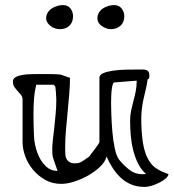

<svg xmlns="http://www.w3.org/2000/svg" viewBox="-20 -704 685 757"><path d="M400 -87Q395 -66 374.5 -46.5Q354 -27 327.5 -12Q301 3 272.5 12Q244 21 222 21Q186 21 158 5Q130 -11 110 -35Q90 -59 79.5 -88Q69 -117 69 -143V-310Q69 -322 63 -329.5Q57 -337 50 -344.5Q43 -352 37 -360.5Q31 -369 31 -383Q31 -394 42 -400Q53 -406 68 -408.5Q83 -411 100 -411.5Q117 -412 129 -412Q135 -412 147 -412Q159 -412 172.5 -412Q186 -412 199 -411.5Q212 -411 219 -410L256 -397Q256 -369 253 -333.5Q250 -298 246.5 -261.5Q243 -225 240 -190Q237 -155 237 -128V-117Q237 -106 237.5 -96Q238 -86 242 -78Q246 -70 254 -65Q262 -60 276 -60Q283 -60 288 -61Q293 -62 299 -65Q305 -68 313 -73.5Q321 -79 332 -87Q333 -89 339.5 -97.5Q346 -106 353.5 -115.5Q361 -125 366.5 -133.5Q372 -142 372 -143V-397Q372 -409 387 -415.5Q402 -422 426.5 -425.5Q451 -429 481.5 -429.5Q512 -430 543 -430Q554 -430 561.5 -425.5Q569 -421 569 -404Q569 -400 568 -396.5Q567 -393 562 -391Q559 -369 554.5 -350.5Q550 -332 546 -314Q542 -296 539.5 -277Q537 -258 537 -235Q537 -212 538.5 -188Q540 -164 543.5 -141Q547 -118 554.5 -97.5Q562 -77 574 -61Q583 -49 595 -41Q607 -33 618 -28Q629 -23 636.5 -20.5Q644 -18 644 -17Q644 -10 634 -1Q624 8 609.5 15.5Q595 23 579 28Q563 33 551 33Q521 33 498 23.5Q475 14 457 -2.5Q439 -19 425 -40.5Q411 -62 400 -87ZM418 -296Q418 -282 419 -251Q420 -220 423 -185Q426 -150 432.5 -119Q439 -88 450 -74Q467 -53 489.5 -35Q512 -17 541 -17Q543 -17 548.5 -17.5Q554 -18 556 -18Q537 -34 524.5 -59Q512 -84 505 -112.5Q498 -141 495.5 -171Q493 -201 493 -228Q493 -249 497 -268Q501 -287 506 -305.5Q511 -324 515 -343.5Q519 -363 519 -386L431 -379Q427 -379 424.5 -371Q422 -363 420.5 -351Q419 -339 418.5 -324Q418 -309 418 -296ZM123 -370Q116 -341 114 -312.5Q112 -284 112 -255Q112 -232 112.5 -210Q113 -188 114 -167Q114 -153 119 -130Q124 -107 134.5 -85Q145 -63 163 -46.5Q181 -30 207 -30Q200 -50 196 -61.5Q192 -73 189.5 -81Q187 -89 186.5 -97Q186 -105 186 -119Q186 -131 188.5 -152.5Q191 -174 194 -200.5Q197 -227 199.5 -255.5Q202 -284 202 -310Q202 -313 201.5 -321.5Q201 -330 200.5 -339Q200 -348 199 -355.5Q198 -363 198 -363L192 -370ZM162 -632Q162 -644 168 -654Q174 -664 184 -670.5Q194 -677 205.5 -680.5Q217 -684 228 -684Q248 -684 258 -670.5Q268 -657 268 -640Q268 -616 253.5 -602.5Q239 -589 216 -589Q207 -589 197.5 -592Q188 -595 180 -601Q172 -607 167 -615Q162 -623 162 -632ZM364 -632Q364 -644 370 -654Q376 -664 385.5 -670.5Q395 -677 407 -680.5Q419 -684 430 -684Q449 -684 459.5 -670.5Q470 -657 470 -640Q470 -616 455 -602.5Q440 -589 417 -589Q400 -589 382 -601Q364 -613 364 -632Z"/></svg>

Font: Miltonian
Style: Regular
Weight: 400
Designer: Pablo Impallari
Foundry: Pablo Impallari
Version: Version 1.008